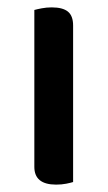

<svg xmlns="http://www.w3.org/2000/svg" viewBox="-20 -494 292 520"><path d="M178 -1Q172 1 159.5 3.5Q147 6 132 6Q73 6 73 -42V-467Q80 -469 93 -471.5Q106 -474 120 -474Q150 -474 164 -462.5Q178 -451 178 -425V-1Z"/></svg>

Font: Baloo 2 Medium
Style: Regular
Weight: 500
Designer: Sarang Kulkarni and Ek Type
Foundry: Ek Type
Version: Version 1.640;hotconv 1.0.111;makeotfexe 2.5.65597; ttfautoh